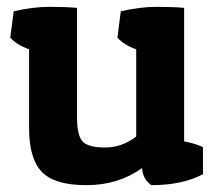

<svg xmlns="http://www.w3.org/2000/svg" viewBox="-20 -533 628 561"><path d="M395 -42Q326 8 232.5 8Q139 8 102 -31Q65 -70 65 -158V-389Q30 -401 10 -423L20 -500Q76 -513 124 -513Q172 -513 205 -510V-191Q205 -137 221.5 -119.5Q238 -102 287 -102Q336 -102 378 -134V-389Q343 -401 323 -423L333 -500Q389 -513 437 -513Q485 -513 518 -510V-120Q553 -113 573 -103V-24Q513 8 422 8Q397 -10 395 -42Z"/></svg>

Font: Patua One
Style: Regular
Weight: 400
Designer: luciano Vergara
Foundry: Luciano Vergara
Version: Version 1.002